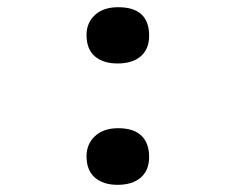

<svg xmlns="http://www.w3.org/2000/svg" viewBox="-20 -498 654 533"><path d="M306.2 -321.8Q266.6 -321.8 243.4 -341.6Q220.2 -361.3 220.2 -400.9Q220.2 -435.1 243.7 -456.5Q267.1 -478 308.1 -478Q394 -478 394 -398.9Q394 -361.8 370.8 -341.8Q347.7 -321.8 306.2 -321.8ZM306.2 15.1Q266.6 15.1 243.4 -5.1Q220.2 -25.4 220.2 -64Q220.2 -98.1 243.7 -120.1Q267.1 -142.1 308.1 -142.1Q351.1 -142.1 372.6 -121.3Q394 -100.6 394 -62Q394 -25.4 370.8 -5.1Q347.7 15.1 306.2 15.1Z"/></svg>

Font: IntelOne Mono
Style: Regular
Weight: 400
Designer: Fred Shallcrass
Foundry: Frere-Jones Type LLC
Version: Version 1.200;hotconv 1.1.0;makeotfexe 2.6.0;FJTRelease1.2